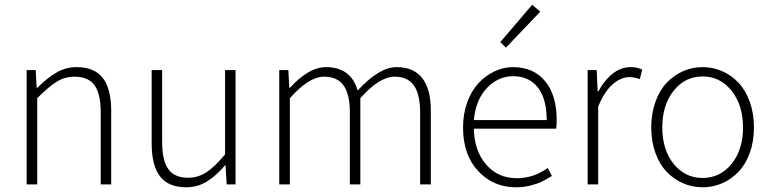

<svg xmlns="http://www.w3.org/2000/svg" viewBox="-20 -774 3237 806"><path d="M91.8 0V-480H129.9L133.8 -405.8H137.2Q179.2 -447.8 217.8 -470Q256.3 -492.2 301.8 -492.2Q376 -492.2 411.4 -446.8Q446.8 -401.4 446.8 -308.1V0H402.8V-301.8Q402.8 -379.4 377 -415.8Q351.1 -452.1 293 -452.1Q252.4 -452.1 218.3 -431.2Q184.1 -410.2 136.2 -361.8V0Z M616.7 -171.9V-480H660.6V-178.2Q660.6 -100.6 686.5 -64.2Q712.4 -27.8 769.5 -27.8Q811 -27.8 846.2 -50.5Q881.3 -73.2 924.8 -126V-480H968.8V0H931.6L926.8 -80.1H924.8Q886.7 -35.2 847.7 -11.5Q808.6 12.2 761.7 12.2Q687.5 12.2 652.1 -33.2Q616.7 -78.6 616.7 -171.9Z M1152.3 0V-480H1190.4L1194.3 -405.8H1197.8Q1231.9 -444.8 1271.2 -468.5Q1310.5 -492.2 1348.6 -492.2Q1453.1 -492.2 1481.4 -394Q1571.8 -492.2 1644.5 -492.2Q1788.6 -492.2 1788.6 -308.1V0H1743.7V-301.8Q1743.7 -378.4 1717.5 -415.3Q1691.4 -452.1 1636.7 -452.1Q1572.8 -452.1 1492.7 -361.8V0H1448.7V-301.8Q1448.7 -378.4 1422.4 -415.3Q1396 -452.1 1340.3 -452.1Q1276.9 -452.1 1196.8 -361.8V0Z M1923.8 -238.8Q1923.8 -295.9 1941.4 -344.5Q1959 -393.1 1988.5 -424.8Q2018.1 -456.5 2055.7 -474.4Q2093.3 -492.2 2133.3 -492.2Q2219.2 -492.2 2268.1 -433.6Q2316.9 -375 2316.9 -270Q2316.9 -246.1 2314.9 -233.9H1969.2Q1970.7 -142.1 2020.3 -84Q2069.8 -25.9 2149.9 -25.9Q2219.2 -25.9 2279.3 -68.8L2296.9 -35.2Q2272.5 -20.5 2255.6 -12Q2238.8 -3.4 2208.7 4.4Q2178.7 12.2 2146 12.2Q2050.8 12.2 1987.3 -55.9Q1923.8 -124 1923.8 -238.8ZM1969.2 -270H2274.9Q2274.9 -360.4 2237.5 -407.2Q2200.2 -454.1 2134.3 -454.1Q2070.8 -454.1 2023.7 -404.1Q1976.6 -354 1969.2 -270ZM2080.1 -597.2 2213.9 -753.9 2248 -725.1 2104 -574.2Z M2446.8 0V-480H2484.9L2488.8 -391.1H2492.2Q2517.6 -438 2552.2 -465.1Q2586.9 -492.2 2627.9 -492.2Q2654.8 -492.2 2675.8 -481.9L2666 -441.9Q2643.1 -450.2 2622.1 -450.2Q2586.9 -450.2 2552.2 -420.4Q2517.6 -390.6 2491.2 -327.1V0Z M2713.9 -238.8Q2713.9 -297.4 2731.2 -345.9Q2748.5 -394.5 2778.3 -426Q2808.1 -457.5 2846.9 -474.9Q2885.7 -492.2 2929.2 -492.2Q2973.1 -492.2 3012 -475.1Q3050.8 -458 3080.6 -426.3Q3110.4 -394.5 3127.7 -345.9Q3145 -297.4 3145 -238.8Q3145 -180.7 3127.7 -132.6Q3110.4 -84.5 3080.6 -53.2Q3050.8 -22 3012 -4.9Q2973.1 12.2 2929.2 12.2Q2885.7 12.2 2846.9 -4.9Q2808.1 -22 2778.3 -53.2Q2748.5 -84.5 2731.2 -132.6Q2713.9 -180.7 2713.9 -238.8ZM2760.3 -238.8Q2760.3 -145 2808.1 -85.9Q2856 -26.9 2929.2 -26.9Q3002.9 -26.9 3051 -85.9Q3099.1 -145 3099.1 -238.8Q3099.1 -333 3051 -393.1Q3002.9 -453.1 2929.2 -453.1Q2856 -453.1 2808.1 -393.3Q2760.3 -333.5 2760.3 -238.8Z"/></svg>

Font: Source Sans Pro Light
Style: Regular
Weight: 300
Designer: Paul D. Hunt
Foundry: Adobe Systems Incorporated
Version: Version 2.020;PS 2.0;hotconv 1.0.86;makeotf.lib2.5.63406